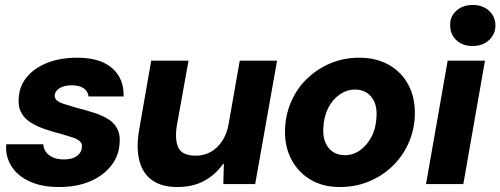

<svg xmlns="http://www.w3.org/2000/svg" viewBox="-20 -740 2012 772"><path d="M217 12Q148 12 99 -10.5Q50 -33 25.5 -72.5Q1 -112 5 -160H154Q155 -143 164.5 -129.5Q174 -116 192 -107.5Q210 -99 236 -99Q259 -99 274.5 -105Q290 -111 299 -122Q308 -133 309 -146Q312 -162 301.5 -171.5Q291 -181 271.5 -187.5Q252 -194 224 -202Q192 -210 160 -221Q128 -232 102.5 -248Q77 -264 64 -290Q51 -316 56 -355Q61 -400 91.5 -434.5Q122 -469 173 -488.5Q224 -508 290 -508Q383 -508 431 -466Q479 -424 477 -352H336Q334 -373 316.5 -385Q299 -397 268 -397Q239 -397 220.5 -386Q202 -375 200 -358Q199 -345 208.5 -336.5Q218 -328 238.5 -321.5Q259 -315 290 -306Q330 -296 363 -285Q396 -274 419.5 -258Q443 -242 454 -217Q465 -192 460 -154Q455 -107 423 -69Q391 -31 339 -9.5Q287 12 217 12Z M693 12Q630 12 591.5 -15.5Q553 -43 540 -95.5Q527 -148 540 -221L588 -496H738L691 -235Q682 -177 697.5 -145.5Q713 -114 768 -114Q800 -114 827 -129Q854 -144 873 -172.5Q892 -201 899 -240L944 -496H1094L1006 0H878L880 -81H877Q846 -37 800.5 -12.5Q755 12 693 12Z M1346 12Q1278 12 1228 -18Q1178 -48 1151 -100Q1124 -152 1126 -219Q1128 -280 1151.5 -333Q1175 -386 1216 -425Q1257 -464 1310 -486Q1363 -508 1425 -508Q1493 -508 1544 -479Q1595 -450 1622.5 -398Q1650 -346 1648 -277Q1646 -216 1622 -163Q1598 -110 1557 -71Q1516 -32 1462.5 -10Q1409 12 1346 12ZM1366 -116Q1400 -116 1428 -136Q1456 -156 1474 -190.5Q1492 -225 1494 -272Q1496 -307 1485 -331Q1474 -355 1454 -367.5Q1434 -380 1408 -380Q1375 -380 1346 -360Q1317 -340 1299.5 -305.5Q1282 -271 1280 -224Q1278 -190 1289 -165.5Q1300 -141 1320 -128.5Q1340 -116 1366 -116Z M1693 0 1780 -496H1930L1843 0ZM1880 -555Q1840 -555 1815 -578.5Q1790 -602 1790 -638Q1789 -673 1814.5 -696.5Q1840 -720 1881 -720Q1921 -720 1946.5 -696.5Q1972 -673 1972 -637Q1972 -603 1946.5 -579Q1921 -555 1880 -555Z"/></svg>

Font: DM Sans 36pt Black
Style: Italic
Weight: 900
Italic angle: -10°
Designer: Colophon Foundry, Jonny Pinhorn
Foundry: Colophon Foundry
Version: Version 4.004;gftools[0.9.30]